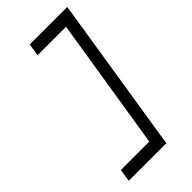

<svg xmlns="http://www.w3.org/2000/svg" viewBox="-215 -651 773 773"><g transform="rotate(-45 171.5 -265.0)"><path d="M31 17 23 70H237L343 -600H129L121 -547H283L193 17Z"/></g></svg>

Font: Charger Sport
Style: ExLitNrwObl
Weight: 200
Designer: Jasper
Foundry: Cannot Into Space Fonts
Version: Version 1.1